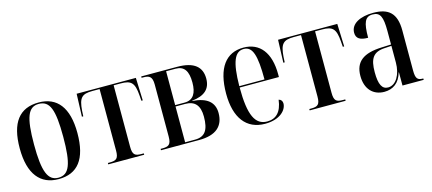

<svg xmlns="http://www.w3.org/2000/svg" viewBox="-46 -941 3033 1347"><g transform="rotate(-15 1470.0 -268.0)"><path d="M253 10C391 10 463 -79 463 -269C463 -455 388 -546 255 -546C115 -546 44 -455 44 -269C44 -80 122 10 253 10ZM254 0C178 0 148 -71 148 -269C148 -467 176 -536 253 -536C333 -536 360 -467 360 -269C360 -72 333 0 254 0Z M615 0H876V-10H859C812 -10 795 -21 795 -80V-526H846C923 -526 945 -503 952 -411L955 -371H965L959 -536H529L523 -371H533L535 -411C542 -504 564 -526 641 -526H693V-80C693 -21 676 -10 628 -10H615Z M998 0H1276C1399 0 1456 -54 1456 -148C1456 -227 1404 -270 1299 -277V-279C1390 -289 1435 -328 1435 -404C1435 -488 1382 -536 1259 -536H998V-526H1010C1053 -526 1075 -516 1075 -456V-79C1075 -18 1054 -10 1010 -10H998ZM1245 -280H1176V-526H1244C1308 -526 1334 -485 1334 -402C1334 -327 1309 -280 1245 -280ZM1248 -10H1176V-270H1245C1315 -270 1350 -233 1350 -150C1350 -54 1321 -10 1248 -10Z M1753 10C1863 10 1913 -49 1913 -95C1913 -112 1904 -125 1887 -129C1876 -40 1834 -2 1771 -2C1685 -2 1645 -79 1645 -282H1930V-302C1930 -459 1861 -546 1742 -546C1615 -546 1542 -451 1542 -264C1542 -90 1616 10 1753 10ZM1828 -292H1645C1647 -469 1677 -536 1742 -536C1806 -536 1828 -468 1828 -292Z M2078 0H2339V-10H2322C2275 -10 2258 -21 2258 -80V-526H2309C2386 -526 2408 -503 2415 -411L2418 -371H2428L2422 -536H1992L1986 -371H1996L1998 -411C2005 -504 2027 -526 2104 -526H2156V-80C2156 -21 2139 -10 2091 -10H2078Z M2619 10C2682 10 2730 -24 2750 -96H2752V0H2906V-10H2904C2864 -10 2851 -24 2851 -83V-374C2851 -500 2795 -546 2685 -546C2591 -546 2520 -511 2520 -445C2520 -403 2549 -386 2606 -386C2606 -497 2623 -536 2678 -536C2733 -536 2749 -500 2749 -397V-299L2678 -296C2548 -291 2484 -245 2484 -141C2484 -44 2539 10 2619 10ZM2652 -13C2609 -13 2588 -50 2588 -140C2588 -239 2615 -282 2701 -286L2749 -289V-168C2749 -82 2710 -13 2652 -13Z"/></g></svg>

Font: Noto Serif Display Condensed Medium
Style: Regular
Weight: 500
Width: 3
Designer: Monotype Design Team
Foundry: Monotype Imaging Inc.
Version: Version 2.009